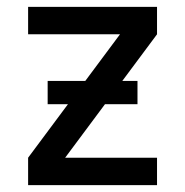

<svg xmlns="http://www.w3.org/2000/svg" viewBox="-20 -540 540 560"><path d="M62 0V-80L330 -440H62V-520H438V-440L170 -80H438V0ZM119 -236V-304H381V-236Z"/></svg>

Font: Iosevka SS10 Medium
Style: Regular
Weight: 500
Monospace: yes
Designer: Belleve Invis
Foundry: Belleve Invis
Version: Version 28.0.6; ttfautohint (v1.8.4)